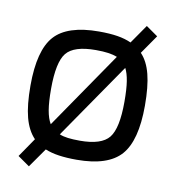

<svg xmlns="http://www.w3.org/2000/svg" viewBox="-73 -624 690 755"><g transform="rotate(10 272.0 -246.0)"><path d="M92 66 45 33 97 -43Q69 -72 56 -121Q43 -170 43 -248Q43 -389 94.5 -446.5Q146 -504 272 -504Q315 -504 346 -499Q377 -494 401 -483L453 -558L500 -525L448 -450Q475 -422 487.5 -373Q500 -324 500 -248Q500 -108 448.5 -50Q397 8 272 8Q232 8 201 3.5Q170 -1 146 -11ZM272 -430Q185 -430 155 -393Q125 -356 125 -249Q125 -197 130.5 -164.5Q136 -132 148 -112L358 -418Q343 -424 322.5 -427Q302 -430 272 -430ZM272 -68Q358 -68 388 -105.5Q418 -143 418 -249Q418 -300 413 -331Q408 -362 398 -381L190 -79Q204 -73 224 -70.5Q244 -68 272 -68Z"/></g></svg>

Font: Blinker
Style: Regular
Weight: 400
Designer: Juergen Huber
Foundry: supertype
Version: Version 1.017;hotconv 1.0.117;makeotfexe 2.5.65602